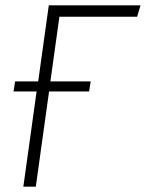

<svg xmlns="http://www.w3.org/2000/svg" viewBox="-20 -704 550 724"><path d="M497 -641H204L170 -397H322L316 -359H165L115 0H68L118 -359H31L37 -397H124L164 -684H510Z"/></svg>

Font: Fira Sans Condensed ExtraLight
Style: Italic
Weight: 275
Width: 3
Italic angle: -8°
Designer: Carrois Corporate & Edenspiekermann AG
Foundry: Carrois Corporate GbR & Edenspiekermann AG
Version: Version 4.203